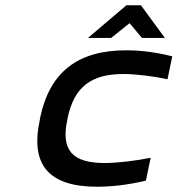

<svg xmlns="http://www.w3.org/2000/svg" viewBox="-20 -700 674 729"><path d="M133 -256 131 -244C94 -72 167 9 349 9C407 9 470 1 534 -14L552 -101C500 -90 424 -81 378 -81C255 -81 210 -129 236 -247L237 -253C262 -371 327 -419 449 -419C495 -419 568 -410 616 -399L634 -486C576 -501 516 -509 459 -509C277 -509 170 -428 133 -256ZM314 -556H402L472 -612L519 -556H606L515 -680H460Z"/></svg>

Font: LT Wave Mono Medium
Style: Italic
Weight: 500
Designer: Daniel Lyons
Version: Version 2.5 (Glyphs App)